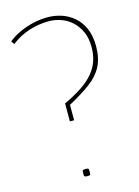

<svg xmlns="http://www.w3.org/2000/svg" viewBox="-115 -815 637 879"><g transform="rotate(-15 204.0 -375.0)"><path d="M175 -263V-348Q226 -372 261.5 -396Q297 -420 318.5 -446.5Q340 -473 349.5 -502.5Q359 -532 359 -566Q359 -609 345 -639.5Q331 -670 308.5 -690.5Q286 -711 257.5 -721Q229 -731 199 -731Q155 -731 108.5 -717Q62 -703 21 -671L10 -686Q36 -707 67.5 -721Q99 -735 132.5 -742.5Q166 -750 199 -750Q232 -750 263.5 -740Q295 -730 321.5 -708Q348 -686 364 -650.5Q380 -615 380 -565Q380 -508 359.5 -469Q339 -430 297.5 -399.5Q256 -369 195 -336V-263ZM172 -17Q172 -29 174.5 -31.5Q177 -34 188 -34Q199 -34 201 -31.5Q203 -29 203 -17Q203 -5 201 -2.5Q199 0 188 0Q178 0 175 -2.5Q172 -5 172 -17Z"/></g></svg>

Font: Georama ExtraCondensed Thin Thin
Style: Regular
Weight: 250
Version: Version 1.001